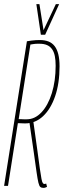

<svg xmlns="http://www.w3.org/2000/svg" viewBox="-21 -905 310 935"><path d="M-1 0 110 -704Q122 -706 133 -707.5Q144 -709 154 -709.5Q164 -710 173 -710Q197 -710 215 -703Q233 -696 245 -680.5Q257 -665 263 -640.5Q269 -616 269 -582Q269 -499 247.5 -436.5Q226 -374 188.5 -339Q151 -304 101 -304Q93 -304 86.5 -304.5Q80 -305 75 -305Q70 -305 66 -305L18 0ZM191 10Q181 10 175.5 5.5Q170 1 166 -15.5Q162 -32 157 -67Q152 -102 143.5 -163Q135 -224 121 -318L140 -323Q153 -234 160.5 -176Q168 -118 173 -84Q178 -50 181 -34Q184 -18 187.5 -13.5Q191 -9 195 -9Q197 -9 198.5 -9.5Q200 -10 204 -11L208 5Q206 6 201 8Q196 10 191 10ZM109 -324Q149 -324 181 -358Q213 -392 231.5 -451.5Q250 -511 250 -585Q250 -612 246 -632Q242 -652 232.5 -665.5Q223 -679 208 -685.5Q193 -692 171 -692Q166 -692 161 -692Q156 -692 150.5 -691.5Q145 -691 139 -690Q133 -689 127 -688L70 -325Q76 -325 82 -324.5Q88 -324 95 -324Q102 -324 109 -324ZM267 -885 199 -736H178L156 -885H171L191 -758L251 -885Z"/></svg>

Font: Georama
Style: Italic
Weight: 400
Width: 2
Italic angle: -9°
Designer: Jean-Baptiste Levee
Foundry: Production Type
Version: Version 1.000